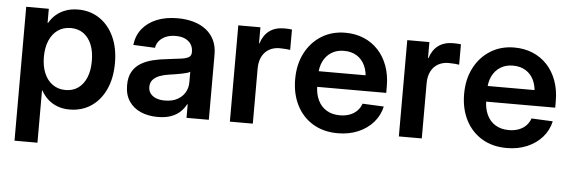

<svg xmlns="http://www.w3.org/2000/svg" viewBox="-48 -683 3081 1038"><g transform="rotate(5 1492.5 -164.5)"><path d="M57.1 204.1V-522.5H179.7V-446.3H182.6Q197.3 -472.2 219.7 -491.5Q242.2 -510.7 272.2 -521.5Q302.2 -532.2 338.9 -532.2Q404.3 -532.2 454.6 -498.5Q504.9 -464.8 533.2 -404.1Q561.5 -343.3 561.5 -261.2Q561.5 -179.2 533.4 -118.2Q505.4 -57.1 455.1 -23.4Q404.8 10.3 337.9 10.3Q301.8 10.3 272.2 -1Q242.7 -12.2 220.7 -32.2Q198.7 -52.2 183.6 -79.6H181.6V204.1ZM307.6 -92.8Q347.2 -92.8 375.7 -113Q404.3 -133.3 420.2 -170.9Q436 -208.5 436 -261.2Q436 -314.5 420.2 -351.8Q404.3 -389.2 375.7 -409.2Q347.2 -429.2 307.6 -429.2Q267.1 -429.2 237.5 -408.4Q208 -387.7 191.9 -350.1Q175.8 -312.5 175.8 -261.2Q175.8 -210.4 191.9 -172.6Q208 -134.8 237.8 -113.8Q267.6 -92.8 307.6 -92.8Z M816.4 8.8Q764.6 8.8 724.4 -8.8Q684.1 -26.4 660.6 -61.3Q637.2 -96.2 637.2 -147.9Q637.2 -192.4 653.8 -221.4Q670.4 -250.5 699 -267.8Q727.5 -285.2 764.4 -294.2Q801.3 -303.2 840.8 -307.1Q888.7 -312.5 917 -316.7Q945.3 -320.8 958 -329.1Q970.7 -337.4 970.7 -355V-358.4Q970.7 -381.8 959.5 -399.2Q948.2 -416.5 927.2 -426.3Q906.2 -436 876 -436Q845.7 -436 823 -426.3Q800.3 -416.5 786.6 -399.9Q772.9 -383.3 770 -362.3L651.9 -367.7Q657.7 -418.5 686.8 -455.1Q715.8 -491.7 764.6 -512Q813.5 -532.2 877.9 -532.2Q925.8 -532.2 965.3 -520.8Q1004.9 -509.3 1033.7 -486.8Q1062.5 -464.4 1078.1 -431.2Q1093.8 -397.9 1093.8 -354.5V0H972.7V-73.2H969.7Q958 -50.3 938 -31.5Q918 -12.7 888.2 -2Q858.4 8.8 816.4 8.8ZM847.2 -83Q887.2 -83 914.8 -97.9Q942.4 -112.8 956.8 -137.5Q971.2 -162.1 971.2 -191.9V-250Q965.3 -245.6 953.4 -242.2Q941.4 -238.8 925.3 -235.6Q909.2 -232.4 891.4 -229.5Q873.5 -226.6 856 -224.1Q829.1 -220.2 806.9 -211.7Q784.7 -203.1 771.2 -188Q757.8 -172.9 757.8 -148.9Q757.8 -128.4 769 -113.5Q780.3 -98.6 800.3 -90.8Q820.3 -83 847.2 -83Z M1208 0V-522.5H1328.1V-435.5H1330.6Q1344.7 -480.5 1376.5 -504.2Q1408.2 -527.8 1458 -527.8Q1469.7 -527.8 1480.7 -527.1Q1491.7 -526.4 1499 -525.4V-414.6Q1492.2 -416 1475.3 -417.5Q1458.5 -418.9 1440.9 -418.9Q1410.2 -418.9 1385.5 -405.3Q1360.8 -391.6 1346.7 -364.7Q1332.5 -337.9 1332.5 -298.3V0Z M1794.4 11.7Q1716.3 11.7 1658.9 -22.9Q1601.6 -57.6 1570.6 -118.9Q1539.6 -180.2 1539.6 -259.8Q1539.6 -339.8 1571.3 -401.4Q1603 -462.9 1659.2 -498Q1715.3 -533.2 1788.6 -533.2Q1843.3 -533.2 1888.4 -514.4Q1933.6 -495.6 1966.8 -460.2Q2000 -424.8 2018.3 -375Q2036.6 -325.2 2036.6 -263.2V-228.5H1591.3V-313.5H1974.1L1918.5 -290Q1918.5 -334.5 1903.1 -366.9Q1887.7 -399.4 1858.9 -417.2Q1830.1 -435.1 1790 -435.1Q1750.5 -435.1 1721.7 -417Q1692.9 -398.9 1677.2 -366.9Q1661.6 -335 1661.6 -292V-237.3Q1661.6 -191.4 1677.7 -157.2Q1693.8 -123 1724.1 -104.5Q1754.4 -85.9 1796.9 -85.9Q1827.1 -85.9 1850.8 -95Q1874.5 -104 1890.6 -120.6Q1906.7 -137.2 1914.1 -159.2L2029.8 -153.8Q2019 -105 1986.3 -67.6Q1953.6 -30.3 1904.3 -9.3Q1855 11.7 1794.4 11.7Z M2125 0V-522.5H2245.1V-435.5H2247.6Q2261.7 -480.5 2293.5 -504.2Q2325.2 -527.8 2375 -527.8Q2386.7 -527.8 2397.7 -527.1Q2408.7 -526.4 2416 -525.4V-414.6Q2409.2 -416 2392.3 -417.5Q2375.5 -418.9 2357.9 -418.9Q2327.1 -418.9 2302.5 -405.3Q2277.8 -391.6 2263.7 -364.7Q2249.5 -337.9 2249.5 -298.3V0Z M2711.4 11.7Q2633.3 11.7 2575.9 -22.9Q2518.6 -57.6 2487.5 -118.9Q2456.5 -180.2 2456.5 -259.8Q2456.5 -339.8 2488.3 -401.4Q2520 -462.9 2576.2 -498Q2632.3 -533.2 2705.6 -533.2Q2760.3 -533.2 2805.4 -514.4Q2850.6 -495.6 2883.8 -460.2Q2917 -424.8 2935.3 -375Q2953.6 -325.2 2953.6 -263.2V-228.5H2508.3V-313.5H2891.1L2835.4 -290Q2835.4 -334.5 2820.1 -366.9Q2804.7 -399.4 2775.9 -417.2Q2747.1 -435.1 2707 -435.1Q2667.5 -435.1 2638.7 -417Q2609.9 -398.9 2594.2 -366.9Q2578.6 -335 2578.6 -292V-237.3Q2578.6 -191.4 2594.7 -157.2Q2610.8 -123 2641.1 -104.5Q2671.4 -85.9 2713.9 -85.9Q2744.1 -85.9 2767.8 -95Q2791.5 -104 2807.6 -120.6Q2823.7 -137.2 2831.1 -159.2L2946.8 -153.8Q2936 -105 2903.3 -67.6Q2870.6 -30.3 2821.3 -9.3Q2772 11.7 2711.4 11.7Z"/></g></svg>

Font: Inter 28pt SemiBold
Style: Regular
Weight: 600
Designer: Rasmus Andersson
Foundry: rsms
Version: Version 4.001;git-66647c0bb